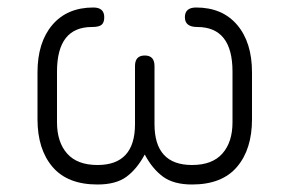

<svg xmlns="http://www.w3.org/2000/svg" viewBox="-20 -492 772 512"><path d="M80 -174V-299Q80 -379 119.5 -425.5Q159 -472 229 -472Q258 -472 258 -446Q258 -432 251 -426Q244 -420 225 -420Q132 -420 132 -301V-166Q132 -113 159 -82.5Q186 -52 240 -52Q340 -52 340 -161V-316Q340 -344 366 -344Q392 -344 392 -316V-161Q392 -52 492 -52Q546 -52 573 -82.5Q600 -113 600 -166V-301Q600 -420 506 -420Q473 -420 473 -446Q473 -472 503 -472Q573 -472 612.5 -425.5Q652 -379 652 -299V-174Q652 -94 612 -47Q572 0 492 0Q443 0 414.5 -21Q386 -42 366 -80Q345 -41 317 -20.5Q289 0 240 0Q160 0 120 -47Q80 -94 80 -174Z"/></svg>

Font: Jura
Style: Regular
Weight: 400
Designer: Daniel Johnson, Alexei Vanyashin
Foundry: Daniel Johnson
Version: Version 5.103